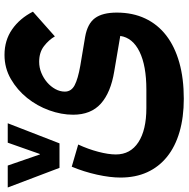

<svg xmlns="http://www.w3.org/2000/svg" viewBox="-20 -564 816 831"><g transform="rotate(-90 387.5 -148.0)"><path d="M376 240Q296 240 232.5 221.5Q169 203 125 167.5Q81 132 58 81.5Q35 31 35 -34Q35 -79 47.5 -135.5Q60 -192 82 -245L178 -217Q158 -174 146.5 -130Q135 -86 135 -54Q135 9 188 43.5Q241 78 336 78H416Q519 78 579.5 48.5Q640 19 648 -35L495 -61Q403 -76 355 -119Q307 -162 307 -239Q307 -290 326 -342.5Q345 -395 379.5 -438Q414 -481 461.5 -508.5Q509 -536 566 -536Q629 -536 676.5 -503Q724 -470 753 -413L646 -318Q631 -344 604 -365Q577 -386 536 -386Q511 -386 488 -376.5Q465 -367 447 -351.5Q429 -336 418 -316Q407 -296 407 -275Q407 -247 434.5 -232.5Q462 -218 519 -208L644 -187Q701 -177 725 -144.5Q749 -112 749 -50Q749 19 723.5 73Q698 127 650 164Q602 201 533 220.5Q464 240 376 240ZM-8 -522H87L135 -383H137L186 -522H270L183 -298H77Z"/></g></svg>

Font: IBM Plex Arabic
Style: Bold
Weight: 700
Designer: Mike Abbink, Paul van der Laan, Pieter van Rosmalen, Wael Morcos, Khajak Apelian
Foundry: Bold Monday
Version: Version 1.0